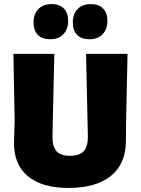

<svg xmlns="http://www.w3.org/2000/svg" viewBox="-20 -912 693 944"><path d="M600 -319 599 -216Q598 -106 525 -47Q452 12 316 12Q185 12 115.5 -47Q46 -106 49 -216L52 -319L46 -647H247L238 -243Q237 -192 257.5 -169Q278 -146 324 -146Q371 -146 392 -169Q413 -192 412 -243L403 -647H607ZM315 -810Q315 -768 291.5 -743.5Q268 -719 227 -719Q187 -719 166 -740.5Q145 -762 145 -802Q145 -844 169 -868Q193 -892 234 -892Q272 -892 293.5 -870.5Q315 -849 315 -810ZM508 -810Q508 -768 484.5 -743.5Q461 -719 420 -719Q380 -719 359 -740.5Q338 -762 338 -802Q338 -844 362 -868Q386 -892 427 -892Q465 -892 486.5 -870.5Q508 -849 508 -810Z"/></svg>

Font: Luna Sans Black
Style: Regular
Weight: 900
Designer: Juan Pablo del Peral
Foundry: Huerta Tipografica
Version: Version 2.001; ttfautohint (v1.5)